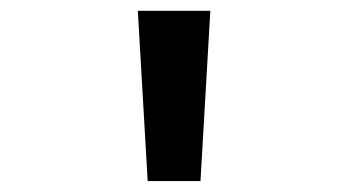

<svg xmlns="http://www.w3.org/2000/svg" viewBox="-20 -745 640 353"><path d="M348.6 -412.1H251.5L233.4 -725.1H366.7Z"/></svg>

Font: Cousine
Style: Bold
Weight: 700
Monospace: yes
Designer: Steve Matteson
Foundry: Ascender Corporation
Version: Version 1.20